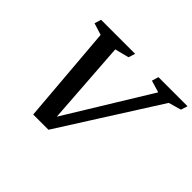

<svg xmlns="http://www.w3.org/2000/svg" viewBox="-149 -935 1179 1179"><g transform="rotate(45 441.0 -345.0)"><path d="M195 -630.5 118 -654.5 131.5 -698H427L413.5 -654.5L321.5 -631L362 -53.5L340 -52.5L694.5 -631L616.5 -654.5L629.5 -698H882L868.5 -654.5L786 -631L380.5 8H248Z"/></g></svg>

Font: Newsreader 9pt Medium
Style: Italic
Weight: 500
Italic angle: -17°
Designer: Hugues Gentile
Foundry: Production Type
Version: Version 1.003